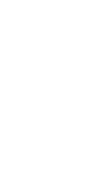

<svg xmlns="http://www.w3.org/2000/svg" viewBox="-20 -470 340 640"><path d="M200 -250Q200 -250 200 -250Q200 -250 200 -250Q200 -250 200 -250Q200 -250 200 -250Q200 -250 200 -250Q200 -250 200 -250Q200 -250 200 -250Q200 -250 200 -250Q200 -250 200 -250Q200 -250 200 -250Q200 -250 200 -250Q200 -250 200 -250ZM100 -450Q100 -450 100 -450Q100 -450 100 -450Q100 -450 100 -450Q100 -450 100 -450Q100 -450 100 -450Q100 -450 100 -450Q100 -450 100 -450Q100 -450 100 -450Q100 -450 100 -450Q100 -450 100 -450Q100 -450 100 -450Q100 -450 100 -450ZM100 -50Q100 -50 100 -50Q100 -50 100 -50Q100 -50 100 -50Q100 -50 100 -50Q100 -50 100 -50Q100 -50 100 -50Q100 -50 100 -50Q100 -50 100 -50Q100 -50 100 -50Q100 -50 100 -50Q100 -50 100 -50Q100 -50 100 -50ZM200 -450Q200 -450 200 -450Q200 -450 200 -450Q200 -450 200 -450Q200 -450 200 -450Q200 -450 200 -450Q200 -450 200 -450Q200 -450 200 -450Q200 -450 200 -450Q200 -450 200 -450Q200 -450 200 -450Q200 -450 200 -450Q200 -450 200 -450ZM200 -50Q200 -50 200 -50Q200 -50 200 -50Q200 -50 200 -50Q200 -50 200 -50Q200 -50 200 -50Q200 -50 200 -50Q200 -50 200 -50Q200 -50 200 -50Q200 -50 200 -50Q200 -50 200 -50Q200 -50 200 -50Q200 -50 200 -50ZM100 -350Q100 -350 100 -350Q100 -350 100 -350Q100 -350 100 -350Q100 -350 100 -350Q100 -350 100 -350Q100 -350 100 -350Q100 -350 100 -350Q100 -350 100 -350Q100 -350 100 -350Q100 -350 100 -350Q100 -350 100 -350Q100 -350 100 -350ZM100 -250Q100 -250 100 -250Q100 -250 100 -250Q100 -250 100 -250Q100 -250 100 -250Q100 -250 100 -250Q100 -250 100 -250Q100 -250 100 -250Q100 -250 100 -250Q100 -250 100 -250Q100 -250 100 -250Q100 -250 100 -250Q100 -250 100 -250ZM100 -150Q100 -150 100 -150Q100 -150 100 -150Q100 -150 100 -150Q100 -150 100 -150Q100 -150 100 -150Q100 -150 100 -150Q100 -150 100 -150Q100 -150 100 -150Q100 -150 100 -150Q100 -150 100 -150Q100 -150 100 -150Q100 -150 100 -150ZM200 150Q200 150 200 150Q200 150 200 150Q200 150 200 150Q200 150 200 150Q200 150 200 150Q200 150 200 150Q200 150 200 150Q200 150 200 150Q200 150 200 150Q200 150 200 150Q200 150 200 150Q200 150 200 150ZM300 150Q300 150 300 150Q300 150 300 150Q300 150 300 150Q300 150 300 150Q300 150 300 150Q300 150 300 150Q300 150 300 150Q300 150 300 150Q300 150 300 150Q300 150 300 150Q300 150 300 150Q300 150 300 150ZM200 50Q200 50 200 50Q200 50 200 50Q200 50 200 50Q200 50 200 50Q200 50 200 50Q200 50 200 50Q200 50 200 50Q200 50 200 50Q200 50 200 50Q200 50 200 50Q200 50 200 50Q200 50 200 50Z"/></svg>

Font: TINY 5x3
Style: Regular
Weight: 400
Designer: Jack Halten Fahnestock
Foundry: Velvetyne Type Foundry
Version: Version 1.002